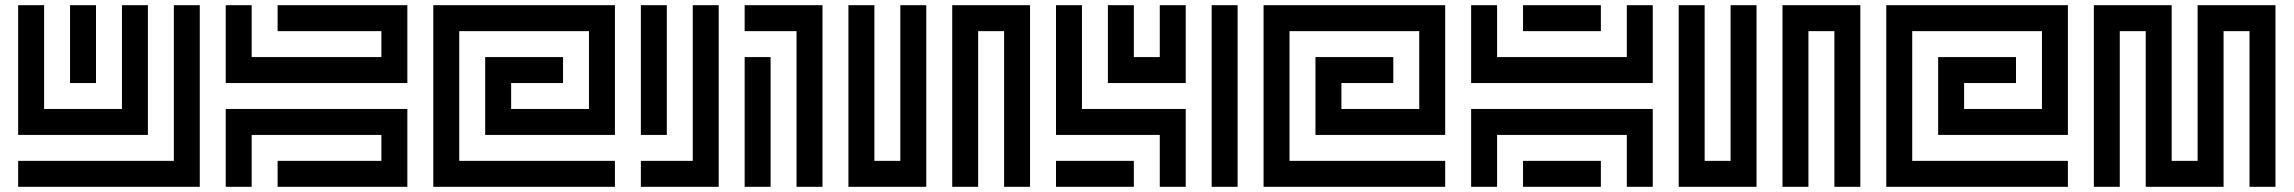

<svg xmlns="http://www.w3.org/2000/svg" viewBox="-20 -720 8840 740"><path d="M650 -100H50V0H750V-700H650ZM550 -200V-700H450V-300H150V-700H50V-200ZM250 -700V-400H350V-700Z M1050 -700V-600H1450V-500H950V-700H850V-400H1550V-700ZM850 -300V0H950V-200H1450V-100H1050V0H1550V-300Z M2350 -700H1650V0H2350V-100H1750V-600H2250V-300H1950V-400H2150V-500H1850V-200H2350Z M2450 -100V0H2750V-700H2650V-100ZM2450 -700V-200H2550V-700ZM2850 -700V-600H3050V0H3150V-700ZM2950 0V-500H2850V0Z M3350 -100V-700H3250V0H3550V-700H3450V-100ZM3950 -700H3650V0H3750V-600H3850V0H3950Z M4150 -700H4050V-200H4450V0H4550V-300H4150ZM4350 -500V-700H4250V-400H4550V-700H4450V-500ZM4650 0H4750V-700H4650ZM4350 0V-100H4050V0Z M5550 -700H4850V0H5550V-100H4950V-600H5450V-300H5150V-400H5350V-500H5050V-200H5550Z M6250 -500H5750V-700H5650V-400H6350V-700H6250ZM5850 -700V-600H6150V-700ZM5650 -300V0H5750V-200H6250V0H6350V-300ZM6150 0V-100H5850V0Z M6550 -100V-700H6450V0H6750V-700H6650V-100ZM7150 -700H6850V0H6950V-600H7050V0H7150Z M7950 -700H7250V0H7950V-100H7350V-600H7850V-300H7550V-400H7750V-500H7450V-200H7950Z M8750 -700H8450V-100H8350V-700H8050V0H8150V-600H8250V0H8550V-600H8650V0H8750Z"/></svg>

Font: Mourier
Style: Regular
Weight: 400
Designer: Eric Mourier
Foundry: Velvetyne Type Foundry
Version: Version 2.000;hotconv 1.0.109;makeotfexe 2.5.65596